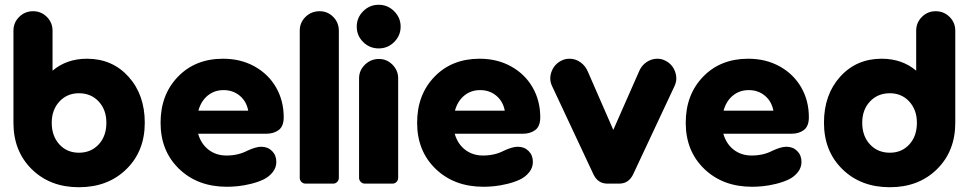

<svg xmlns="http://www.w3.org/2000/svg" viewBox="-20 -766 4041 801"><path d="M309.1 -128.9Q359.9 -128.9 391.8 -163.6Q423.8 -198.2 423.8 -253.9Q423.8 -308.1 391.8 -342.5Q359.9 -377 309.1 -377Q259.8 -377 227.8 -342.3Q195.8 -307.6 195.8 -253.9Q195.8 -198.7 227.5 -163.8Q259.3 -128.9 309.1 -128.9ZM36.1 -253.9V-638.2Q36.1 -671.9 60.1 -695.6Q84 -719.2 118.2 -719.2Q151.4 -719.2 175.3 -695.6Q199.2 -671.9 199.2 -638.2V-471.2Q258.3 -521 342.8 -521Q448.7 -521 516.4 -445.8Q584 -370.6 584 -253.9Q584 -135.3 507.1 -60.1Q430.2 15.1 309.1 15.1Q189 15.1 112.5 -60.1Q36.1 -135.3 36.1 -253.9Z M1089.8 -208H806.6Q818.8 -165.5 850.1 -141.4Q881.3 -117.2 924.8 -117.2Q973.6 -117.2 1011.7 -137.2Q1047.4 -153.8 1069.8 -153.8Q1097.2 -153.8 1115 -136Q1132.8 -118.2 1132.8 -90.8Q1132.8 -66.4 1117.2 -47.1Q1101.6 -27.8 1078.4 -16.8Q1055.2 -5.9 1025.9 1.2Q996.6 8.3 972.4 10.7Q948.2 13.2 926.8 13.2Q804.7 13.2 727.3 -61.3Q649.9 -135.7 649.9 -253.9Q649.9 -371.1 722.4 -446Q794.9 -521 910.6 -521Q984.4 -521 1042.2 -488.8Q1100.1 -456.5 1131.8 -401.1Q1163.6 -345.7 1163.6 -276.9Q1163.6 -239.3 1142.8 -223.6Q1122.1 -208 1089.8 -208ZM912.6 -390.1Q874.5 -390.1 846.7 -367.4Q818.8 -344.7 807.6 -304.2H1015.6Q1008.3 -343.3 980.2 -366.7Q952.1 -390.1 912.6 -390.1Z M1230.5 -23.9V-638.2Q1230.5 -671.9 1254.6 -695.6Q1278.8 -719.2 1313.5 -719.2Q1346.7 -719.2 1370.1 -695.6Q1393.6 -671.9 1393.6 -638.2V-23.9Q1393.6 -14.2 1386.7 -7.1Q1379.9 0 1370.6 0H1254.4Q1244.6 0 1237.5 -7.1Q1230.5 -14.2 1230.5 -23.9Z M1478 -23.9V-439Q1478 -472.2 1502.4 -496.1Q1526.9 -520 1561 -520Q1593.8 -520 1617.4 -496.1Q1641.1 -472.2 1641.1 -439V-23.9Q1641.1 -14.2 1634.3 -7.1Q1627.4 0 1618.2 0H1502Q1492.2 0 1485.1 -7.1Q1478 -14.2 1478 -23.9ZM1560.1 -746.1Q1597.2 -746.1 1624.3 -719.2Q1651.4 -692.4 1651.4 -654.8Q1651.4 -617.7 1624.5 -590.8Q1597.7 -564 1560.1 -564Q1522 -564 1495.1 -590.6Q1468.3 -617.2 1468.3 -654.8Q1468.3 -692.4 1495.1 -719.2Q1522 -746.1 1560.1 -746.1Z M2160.2 -208H1877Q1889.2 -165.5 1920.4 -141.4Q1951.7 -117.2 1995.1 -117.2Q2043.9 -117.2 2082 -137.2Q2117.7 -153.8 2140.1 -153.8Q2167.5 -153.8 2185.3 -136Q2203.1 -118.2 2203.1 -90.8Q2203.1 -66.4 2187.5 -47.1Q2171.9 -27.8 2148.7 -16.8Q2125.5 -5.9 2096.2 1.2Q2066.9 8.3 2042.7 10.7Q2018.6 13.2 1997.1 13.2Q1875 13.2 1797.6 -61.3Q1720.2 -135.7 1720.2 -253.9Q1720.2 -371.1 1792.7 -446Q1865.2 -521 1981 -521Q2054.7 -521 2112.5 -488.8Q2170.4 -456.5 2202.1 -401.1Q2233.9 -345.7 2233.9 -276.9Q2233.9 -239.3 2213.1 -223.6Q2192.4 -208 2160.2 -208ZM1982.9 -390.1Q1944.8 -390.1 1917 -367.4Q1889.2 -344.7 1877.9 -304.2H2085.9Q2078.6 -343.3 2050.5 -366.7Q2022.5 -390.1 1982.9 -390.1Z M2455.6 -39.1 2283.7 -405.8Q2269 -435.5 2281.2 -467.8Q2293.5 -500 2324.7 -514.2Q2338.4 -521 2356.9 -521Q2380.4 -521 2401.4 -506.3Q2422.4 -491.7 2432.6 -466.8L2538.6 -224.1L2645.5 -466.8Q2655.3 -491.7 2676.5 -506.3Q2697.8 -521 2721.7 -521Q2739.3 -521 2752.9 -514.2Q2784.2 -500 2796.1 -467.8Q2808.1 -435.5 2793.5 -405.8L2621.6 -39.1Q2603 0 2563.5 0H2513.7Q2474.1 0 2455.6 -39.1Z M3280.8 -208H2997.6Q3009.8 -165.5 3041 -141.4Q3072.3 -117.2 3115.7 -117.2Q3164.6 -117.2 3202.6 -137.2Q3238.3 -153.8 3260.7 -153.8Q3288.1 -153.8 3305.9 -136Q3323.7 -118.2 3323.7 -90.8Q3323.7 -66.4 3308.1 -47.1Q3292.5 -27.8 3269.3 -16.8Q3246.1 -5.9 3216.8 1.2Q3187.5 8.3 3163.3 10.7Q3139.2 13.2 3117.7 13.2Q2995.6 13.2 2918.2 -61.3Q2840.8 -135.7 2840.8 -253.9Q2840.8 -371.1 2913.3 -446Q2985.8 -521 3101.6 -521Q3175.3 -521 3233.2 -488.8Q3291 -456.5 3322.8 -401.1Q3354.5 -345.7 3354.5 -276.9Q3354.5 -239.3 3333.7 -223.6Q3313 -208 3280.8 -208ZM3103.5 -390.1Q3065.4 -390.1 3037.6 -367.4Q3009.8 -344.7 2998.5 -304.2H3206.5Q3199.2 -343.3 3171.1 -366.7Q3143.1 -390.1 3103.5 -390.1Z M3692.4 -128.9Q3742.2 -128.9 3773.7 -163.6Q3805.2 -198.2 3805.2 -253.9Q3805.2 -307.6 3773.4 -342.3Q3741.7 -377 3692.4 -377Q3641.6 -377 3609.4 -342.5Q3577.1 -308.1 3577.1 -253.9Q3577.1 -198.2 3609.4 -163.6Q3641.6 -128.9 3692.4 -128.9ZM3965.3 -638.2V-253.9Q3965.3 -135.3 3888.9 -60.1Q3812.5 15.1 3692.4 15.1Q3571.3 15.1 3494.4 -60.1Q3417.5 -135.3 3417.5 -253.9Q3417.5 -371.1 3485.1 -446Q3552.7 -521 3658.2 -521Q3743.2 -521 3802.2 -471.2V-638.2Q3802.2 -671.9 3826.2 -695.6Q3850.1 -719.2 3883.3 -719.2Q3917.5 -719.2 3941.4 -695.6Q3965.3 -671.9 3965.3 -638.2Z"/></svg>

Font: LT Saeada
Style: Bold
Weight: 700
Designer: Daniel Lyons
Foundry: LyonsType
Version: Version 1.001